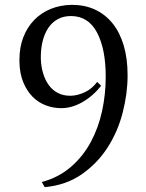

<svg xmlns="http://www.w3.org/2000/svg" viewBox="-20 -733 600 790"><path d="M396 -380Q363 -338 319.5 -313Q276 -288 232 -288Q199 -288 168.5 -299.5Q138 -311 114.5 -334.5Q91 -358 76 -394Q61 -430 60 -478V-487Q60 -539 76 -580Q92 -621 120.5 -650.5Q149 -680 188 -696Q227 -712 273 -713H277Q329 -713 371 -693.5Q413 -674 443 -637Q473 -600 489 -546Q505 -492 505 -423Q505 -349 485 -270.5Q465 -192 423 -126.5Q381 -61 316.5 -16Q252 29 164 37L152 16Q222 -3 272 -46.5Q322 -90 353.5 -148.5Q385 -207 400 -276Q415 -345 415 -417Q415 -532 379 -599.5Q343 -667 272 -667Q240 -667 216.5 -653.5Q193 -640 178 -617Q163 -594 155.5 -563.5Q148 -533 148 -499V-492Q149 -459 157.5 -431Q166 -403 181 -382.5Q196 -362 218 -350.5Q240 -339 269 -339H272Q300 -340 329 -353.5Q358 -367 380 -396Z"/></svg>

Font: Constantine
Style: Regular
Weight: 400
Designer: Dukom Design
Version: Version 1.001;PS 001.001;hotconv 1.0.56;makeotf.lib2.0.21325